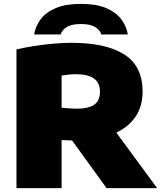

<svg xmlns="http://www.w3.org/2000/svg" viewBox="-20 -971 831 991"><path d="M65 0V-716Q104.5 -725.5 154 -733.2Q203.5 -741 254.5 -745.5Q305.5 -750 349 -750Q527.5 -750 621.8 -689.8Q716 -629.5 716 -499Q716 -423.5 680.5 -370.2Q645 -317 580.5 -286.5L791 0H530L352 -246Q339 -246.5 325.5 -247Q312 -247.5 298 -248V0ZM377 -410Q435.5 -410 465.8 -430.2Q496 -450.5 496 -499Q496 -588 371 -588Q354.5 -588 334.5 -586Q314.5 -584 298 -581V-415Q317 -413 338 -411.5Q359 -410 377 -410ZM156 -793Q163.5 -837 190.8 -872.8Q218 -908.5 269 -929.8Q320 -951 398 -951Q476 -951 526.8 -929.8Q577.5 -908.5 605 -872.8Q632.5 -837 640 -793H503Q495.5 -816.5 470.8 -831.8Q446 -847 398 -847Q350 -847 325.2 -831.8Q300.5 -816.5 293 -793Z"/></svg>

Font: Encode Sans Expanded Expanded Black
Style: Regular
Weight: 900
Width: 7
Designer: Multiple Designers
Foundry: Impallari Type
Version: Version 3.000; ttfautohint (v1.8.3) -l 8 -r 50 -G 200 -x 14 